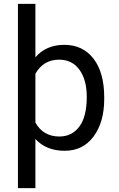

<svg xmlns="http://www.w3.org/2000/svg" viewBox="-20 -770 616 993"><path d="M519 -266.6C519 -352.1 500.5 -418.5 463.9 -466.3C426.8 -514.2 376.5 -538.1 313 -538.1C250 -538.1 199.7 -516.6 163.1 -473.6V-750H72.8V203.1H163.1V-51.3C199.7 -10.7 250.5 9.8 314.5 9.8C377.4 9.8 427.2 -14.6 463.9 -64C500.5 -113.3 519 -177.7 519 -258.3ZM428.7 -268.6C428.7 -200.7 416 -149.9 390.6 -115.7C364.7 -81.1 330.6 -64 287.1 -64C231.4 -64 189.9 -87.9 163.1 -136.2V-388.7C190.4 -437 231.4 -461.4 286.1 -461.4C330.6 -461.4 365.2 -444.3 390.6 -409.7C416 -375 428.7 -328.1 428.7 -268.6Z"/></svg>

Font: Roboto
Style: Regular
Weight: 400
Designer: Google
Version: Version 2.137; 2017